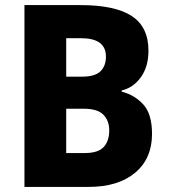

<svg xmlns="http://www.w3.org/2000/svg" viewBox="-20 -734 665 754"><path d="M296 -714Q432 -714 497.5 -671Q563 -628 563 -535Q563 -472 533 -430.5Q503 -389 458 -379V-374Q509 -361 543 -323.5Q577 -286 577 -208Q577 -111 510.5 -55.5Q444 0 328 0H76V-714ZM303 -433Q353 -433 374.5 -454Q396 -475 396 -512Q396 -584 298 -584H240V-433ZM240 -307V-133H313Q365 -133 387 -156.5Q409 -180 409 -222Q409 -260 386 -283.5Q363 -307 309 -307Z"/></svg>

Font: Noto Sans Ethiopic SemiCondensed ExtraBold
Style: Regular
Weight: 800
Width: 4
Designer: Monotype Design Team
Foundry: Monotype Imaging Inc.
Version: Version 2.102; ttfautohint (v1.8.4.7-5d5b)